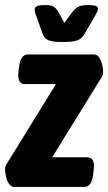

<svg xmlns="http://www.w3.org/2000/svg" viewBox="-35 -738 427 758"><path d="M22 0Q9 0 0.5 -12.5Q-8 -25 -11.5 -41.5Q-15 -58 -15 -70Q-15 -78 -12 -84.5Q-9 -91 -3 -100L186 -406H63Q32 -406 38 -456L40 -473Q46 -523 75 -523H335Q349 -523 357 -510.5Q365 -498 368.5 -481.5Q372 -465 372 -453Q372 -445 369 -438.5Q366 -432 360 -423L171 -117H310Q341 -117 335 -67L333 -50Q327 0 298 0ZM312 -718Q335 -718 343.5 -714.5Q352 -711 352 -705Q352 -696 340 -675L298 -603Q288 -585 269.5 -578.5Q251 -572 213 -572Q174 -572 157.5 -578.5Q141 -585 134 -603L108 -675Q104 -685 103 -691Q102 -697 102 -700Q102 -710 111 -714Q120 -718 144 -718Q168 -718 178 -711Q188 -704 197 -688L219 -648L249 -688Q262 -705 274.5 -711.5Q287 -718 312 -718Z"/></svg>

Font: Asap Condensed
Style: Bold Italic
Weight: 700
Width: 3
Italic angle: -6°
Designer: Pablo Cosgaya
Foundry: Omnibus-Type
Version: Version 3.001; ttfautohint (v1.8.4.7-5d5b)